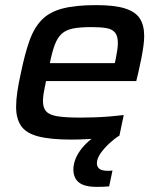

<svg xmlns="http://www.w3.org/2000/svg" viewBox="-20 -538 629 751"><path d="M259 8Q177 8 129.5 -4.5Q82 -17 62.5 -45.5Q43 -74 43 -120Q43 -147 48 -180.5Q53 -214 62 -254Q77 -327 95 -378Q113 -429 143 -460Q173 -491 224 -504.5Q275 -518 356 -518Q428 -518 469 -505Q510 -492 527 -465.5Q544 -439 544 -397Q544 -380 541 -358Q538 -336 533 -310Q528 -284 521 -254L513 -221H160Q155 -197 151.5 -177.5Q148 -158 148 -143Q148 -116 161 -102Q174 -88 206 -83Q238 -78 295 -78Q319 -78 349 -79Q379 -80 409.5 -82.5Q440 -85 464 -88L447 -7Q424 -3 391.5 0.5Q359 4 324.5 6Q290 8 259 8ZM175 -291H429L432 -304Q436 -325 438.5 -340.5Q441 -356 441 -369Q441 -397 430 -410.5Q419 -424 396.5 -428Q374 -432 338 -432Q293 -432 265.5 -426.5Q238 -421 221.5 -406Q205 -391 194.5 -363.5Q184 -336 175 -291ZM359 193Q324 193 304 184.5Q284 176 275.5 160.5Q267 145 267 126Q267 88 293.5 51Q320 14 369 -17L446 -7Q428 4 408 22.5Q388 41 373.5 61.5Q359 82 359 101Q359 114 368.5 122Q378 130 401 130Q404 130 408.5 130Q413 130 420 129L407 191Q395 192 383 192.5Q371 193 359 193Z"/></svg>

Font: Saira SemiExpanded Medium
Style: Italic
Weight: 500
Width: 6
Italic angle: -12°
Designer: Hector Gatti with collaboration of the Omnibus-Type team
Foundry: Omnibus-Type
Version: Version 1.101